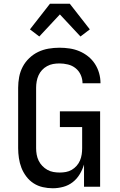

<svg xmlns="http://www.w3.org/2000/svg" viewBox="-20 -998 640 1026"><path d="M262 8Q235 8 208.5 2Q182 -4 159.5 -18.5Q137 -33 120.5 -55Q104 -77 94.5 -101.5Q85 -126 81 -153Q77 -180 77 -206V-529Q77 -558 82.5 -587Q88 -616 101.5 -641.5Q115 -667 136.5 -687.5Q158 -708 184 -720.5Q210 -733 239 -738Q268 -743 298 -743Q325 -743 352 -739Q379 -735 404 -724.5Q429 -714 450.5 -697Q472 -680 487 -657Q502 -634 509.5 -607.5Q517 -581 517 -554V-553H421Q421 -576 411.5 -597.5Q402 -619 384 -633.5Q366 -648 343 -653.5Q320 -659 298 -659Q280 -659 263.5 -656Q247 -653 231.5 -644.5Q216 -636 204.5 -623.5Q193 -611 186 -595.5Q179 -580 176 -563Q173 -546 173 -529V-206Q173 -189 176 -172Q179 -155 186.5 -139.5Q194 -124 206 -111.5Q218 -99 233 -90.5Q248 -82 265 -79Q282 -76 299 -76Q316 -76 332.5 -79Q349 -82 363.5 -90.5Q378 -99 389.5 -112Q401 -125 407.5 -140.5Q414 -156 416.5 -172.5Q419 -189 419 -206V-319H300V-403H515V0H429V-119Q421 -92 406 -67Q391 -42 368.5 -24.5Q346 -7 318 0.5Q290 8 262 8ZM190 -803 140 -841 247 -978H353L460 -841L410 -803L300 -921Z"/></svg>

Font: Iosevka Aile Medium
Style: Regular
Weight: 500
Designer: Belleve Invis
Foundry: Belleve Invis
Version: Version 27.3.5; ttfautohint (v1.8.4)